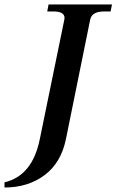

<svg xmlns="http://www.w3.org/2000/svg" viewBox="-42 -720 518 854"><path d="M-22 91Q102 62 135 -101L244 -632Q245 -635 245 -640Q245 -669 196 -669H168L174 -700H456L450 -669H421Q366 -669 359 -632L251 -100Q229 5 155.5 59.5Q82 114 -22 114Z"/></svg>

Font: Taviraj Medium
Style: Italic
Weight: 500
Italic angle: -12°
Designer: Katatrad Team
Foundry: CadsonDemak
Version: Version 1.001